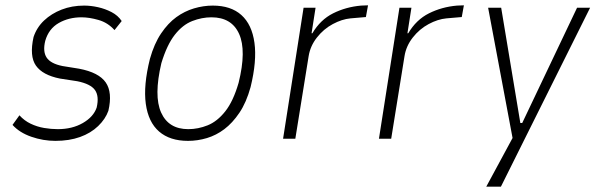

<svg xmlns="http://www.w3.org/2000/svg" viewBox="-20 -521 2237 721"><path d="M188 8Q142 8 97.5 -7.5Q53 -23 27 -52L53 -88Q71 -68 95 -56.5Q119 -45 145.5 -40.5Q172 -36 197 -36Q251 -36 291 -59Q331 -82 343 -117Q353 -160 336.5 -183Q320 -206 270 -216L205 -226Q140 -239 115 -274.5Q90 -310 106 -382Q118 -418 145.5 -444Q173 -470 211.5 -485Q250 -500 296 -500Q321 -500 348 -494Q375 -488 399 -475.5Q423 -463 437 -442L410 -408Q385 -436 350 -446Q315 -456 286 -456Q238 -456 200.5 -434.5Q163 -413 150 -368Q140 -328 155 -305Q170 -282 215 -273L277 -263Q351 -249 377 -211.5Q403 -174 387 -105Q376 -74 348.5 -47.5Q321 -21 280.5 -6.5Q240 8 188 8Z M686 8Q618 8 577.5 -27Q537 -62 527.5 -131Q518 -200 543 -300Q559 -357 585 -395.5Q611 -434 642 -456.5Q673 -479 708.5 -489.5Q744 -500 779 -500Q847 -500 886.5 -464.5Q926 -429 935.5 -360.5Q945 -292 921 -194Q905 -136 879 -97.5Q853 -59 822.5 -36Q792 -13 757 -2.5Q722 8 686 8ZM687 -36Q724 -36 760 -50.5Q796 -65 826 -103Q856 -141 876 -210Q906 -331 878 -393.5Q850 -456 774 -456Q738 -456 702 -442Q666 -428 636.5 -390.5Q607 -353 586 -284Q557 -161 585 -98.5Q613 -36 687 -36Z M1043 0 1120 -492H1165L1150 -396H1153Q1183 -447 1231 -471Q1279 -495 1336 -500L1362 -501L1354 -457L1296 -452Q1264 -449 1229.5 -430.5Q1195 -412 1170 -380Q1145 -348 1139 -310L1089 0Z M1403 0 1480 -492H1525L1510 -396H1513Q1543 -447 1591 -471Q1639 -495 1696 -500L1722 -501L1714 -457L1656 -452Q1624 -449 1589.5 -430.5Q1555 -412 1530 -380Q1505 -348 1499 -310L1449 0Z M1806 180 1913 -18 1910 25 1813 -492H1862L1934 -59H1941L2147 -492H2196L1861 180Z"/></svg>

Font: Nunito Sans 7pt Condensed ExtraLight
Style: Italic
Weight: 250
Width: 3
Italic angle: -9°
Designer: Vernon Adams
Foundry: Vernon Adams
Version: Version 3.101;gftools[0.9.27]